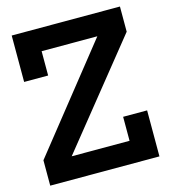

<svg xmlns="http://www.w3.org/2000/svg" viewBox="-110 -829 813 917"><g transform="rotate(-15 296.5 -370.0)"><path d="M160.2 -108.9H446.3V-227.5H564.9V0H24.9V-125.5L426.8 -630.9H151.4V-510.7H32.7V-740.2H567.9V-615.7Z"/></g></svg>

Font: Twentytwelve Slab
Style: TwentytwelveSlab
Weight: 700
Designer: Domenico Catapano
Version: Version 1.00 2012